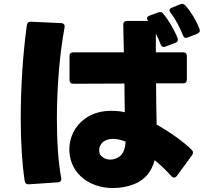

<svg xmlns="http://www.w3.org/2000/svg" viewBox="-20 -892 1040 972"><path d="M930 -702 978 -721C990 -726 994 -733 990 -745C973 -790 944 -836 918 -865C910 -873 902 -874 892 -870L850 -853C842 -850 838 -845 838 -840C838 -836 840 -832 843 -828C867 -798 892 -751 906 -714C910 -702 918 -697 930 -702ZM662 39C712 19 747 -22 763 -81C793 -57 821 -30 848 0C852 5 857 7 861 7C866 7 871 4 875 -1L952 -106C955 -111 957 -115 957 -120C957 -124 955 -129 951 -133C910 -174 840 -224 773 -261C771 -326 771 -397 770 -470H907C919 -470 926 -477 926 -489V-608C926 -621 919 -627 907 -627H769C769 -660 769 -692 769 -722C779 -703 787 -684 793 -668C797 -656 805 -652 817 -656L868 -675C879 -679 883 -688 879 -699C864 -738 832 -793 806 -823C799 -832 791 -833 781 -829L737 -813C729 -810 724 -805 724 -799C724 -795 726 -791 730 -786H623C610 -786 604 -779 604 -767C605 -726 606 -678 607 -627H351C339 -627 332 -621 332 -608V-487C332 -475 339 -468 351 -468L610 -469C610 -420 611 -370 612 -324C589 -329 566 -331 544 -331C496 -331 450 -320 410 -291C358 -254 331 -195 331 -136C331 -86 349 -37 388 0C431 41 492 60 552 60C590 60 628 53 662 39ZM126 41 274 31C287 30 292 22 290 10C275 -69 268 -176 268 -291C268 -449 282 -621 307 -754C309 -766 303 -774 290 -775L137 -782C125 -783 118 -777 116 -765C96 -622 85 -450 85 -292C85 -172 92 -61 105 24C107 36 114 42 126 41ZM616 -175C614 -142 605 -113 584 -99C570 -89 554 -84 538 -84C521 -84 505 -90 492 -103C485 -110 482 -120 482 -132C482 -146 488 -161 500 -172C513 -183 531 -189 552 -189C571 -189 593 -184 616 -175Z"/></svg>

Font: LINE Seed JP App_OTF ExtraBold
Style: Regular
Weight: 800
Designer: LINE & Fontrix & Fontworks
Version: Version 1.013